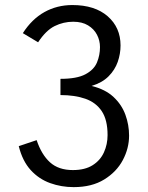

<svg xmlns="http://www.w3.org/2000/svg" viewBox="-20 -748 603 780"><path d="M279.3 12.2Q229 12.2 183.6 -4.2Q138.2 -20.5 104.7 -57.1Q71.3 -93.8 56.2 -154.3L128.9 -178.7Q148.4 -120.1 183.1 -88.6Q217.8 -57.1 275.9 -57.1Q325.2 -57.1 356.4 -76.9Q387.7 -96.7 402.3 -129.2Q417 -161.6 417 -199.2Q417 -260.7 393.6 -296.1Q370.1 -331.5 327.1 -346.7Q284.2 -361.8 225.6 -361.8V-427.7Q292.5 -427.7 327.1 -446.3Q361.8 -464.8 374 -494.4Q386.2 -523.9 386.2 -556.6Q386.2 -583.5 374 -606.9Q361.8 -630.4 337.6 -645Q313.5 -659.7 277.3 -659.7Q237.8 -659.7 202.1 -642.1Q166.5 -624.5 134.8 -576.2L72.8 -613.3Q109.4 -670.4 160.6 -699Q211.9 -727.5 273.9 -727.5Q365.2 -727.5 417.5 -681.9Q469.7 -636.2 469.7 -563.5Q469.7 -529.3 458.3 -496.6Q446.8 -463.9 421.1 -438Q395.5 -412.1 352.1 -398.9Q407.7 -385.3 441.2 -354Q474.6 -322.8 489.5 -281.7Q504.4 -240.7 504.4 -197.3Q504.4 -145.5 479 -97.7Q453.6 -49.8 403.3 -18.8Q353 12.2 279.3 12.2Z"/></svg>

Font: Pontano Sans
Style: Regular
Weight: 400
Designer: Vernon Adams
Foundry: Vernon Adams
Version: Version 2.001